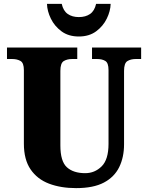

<svg xmlns="http://www.w3.org/2000/svg" viewBox="-20 -959 762 989"><path d="M372 10Q293 10 232.5 -13Q172 -36 137.5 -86.5Q103 -137 103 -219V-598Q103 -635 85.5 -645Q68 -655 43 -655H16V-714H378V-655H351Q326 -655 308.5 -644.5Q291 -634 291 -594V-210Q291 -128 324.5 -97.5Q358 -67 419 -67Q468 -67 503.5 -102Q539 -137 539 -218V-598Q539 -635 522.5 -645Q506 -655 481 -655H454V-714H707V-655H679Q654 -655 636.5 -644.5Q619 -634 619 -594V-216Q619 -149 594 -98Q569 -47 515 -18.5Q461 10 372 10ZM386 -771Q333 -771 297 -797.5Q261 -824 242 -863Q223 -902 222 -939H298Q306 -903 329 -887Q352 -871 386 -871Q421 -871 444 -887Q467 -903 475 -939H550Q549 -902 530 -863Q511 -824 475 -797.5Q439 -771 386 -771Z"/></svg>

Font: Noto Serif Myanmar SemiCondensed Black
Style: Regular
Weight: 900
Width: 4
Designer: Ben Mitchell and the Monotype Design Team
Foundry: Monotype Imaging Inc.
Version: Version 2.106; ttfautohint (v1.8.4.7-5d5b)